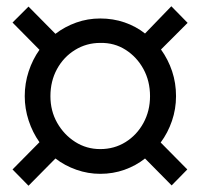

<svg xmlns="http://www.w3.org/2000/svg" viewBox="-20 -552 640 613"><path d="M71 41 20 -11 106 -98Q84 -129 71.5 -167Q59 -205 59 -245Q59 -286 71.5 -324Q84 -362 106 -393L20 -480L71 -531L157 -444Q187 -467 223.5 -480Q260 -493 300 -493Q341 -493 377.5 -480.5Q414 -468 443 -445L527 -532L579 -479L494 -394Q517 -362 529.5 -324.5Q542 -287 542 -245Q542 -204 529 -166Q516 -128 493 -97L578 -11L528 40L443 -46Q414 -23 377.5 -10Q341 3 300 3Q261 3 224 -10Q187 -23 157 -46ZM300 -76Q345 -76 381 -98.5Q417 -121 438 -159.5Q459 -198 459 -245Q459 -293 438 -331.5Q417 -370 381 -393Q345 -416 300 -415Q256 -415 219.5 -392.5Q183 -370 162 -331.5Q141 -293 141 -245Q141 -198 162.5 -160Q184 -122 220 -99Q256 -76 300 -76Z"/></svg>

Font: Nunito Sans 12pt ExtraLight 8pt Medium
Style: Regular
Weight: 500
Version: Version 3.101;gftools[0.9.27]